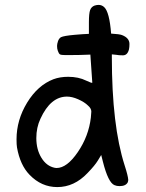

<svg xmlns="http://www.w3.org/2000/svg" viewBox="-20 -761 591 777"><path d="M295.9 -359.4Q271.5 -370.1 251 -370.1Q184.6 -370.1 143.6 -280.3Q127 -245.1 127 -202.1Q127 -156.2 147.5 -122.6Q168 -88.9 201.2 -82Q202.1 -82 205.1 -81.5Q208 -81.1 209 -81.1Q251 -81.1 294.9 -145.5Q338.9 -210 347.7 -285.2Q349.6 -307.6 349.6 -309.6Q349.6 -322.3 335.9 -334Q322.3 -347.7 295.9 -359.4ZM362.3 -738.3Q371.1 -741.2 378.9 -741.2Q391.6 -741.2 401.4 -732.4Q422.9 -712.9 429.7 -625Q463.9 -623 473.6 -619.1Q503.9 -607.4 503.9 -583Q503.9 -570.3 502 -561.5Q496.1 -537.1 477.5 -537.1Q460 -537.1 451.2 -539.1Q446.3 -540 432.6 -541Q432.6 -536.1 432.6 -530.3Q432.6 -252.9 484.4 -91.8Q498 -49.8 499 -33.2Q499 -29.3 497.1 -23.4Q489.3 -7.8 463.9 -7.8Q452.1 -7.8 443.4 -11.7Q418 -21.5 396.5 -106.4L389.6 -133.8L376 -111.3Q364.3 -91.8 334 -60.5Q280.3 -3.9 211.9 -3.9Q147.5 -3.9 99.6 -53.7Q61.5 -92.8 48.8 -164.1Q46.9 -174.8 46.9 -197.3Q46.9 -275.4 89.8 -345.7Q132.8 -416 196.3 -440.4Q222.7 -450.2 255.9 -450.2Q297.9 -450.2 329.1 -434.6Q353.5 -422.9 353.5 -426.8Q353.5 -430.7 347.7 -510.7Q346.7 -526.4 345.7 -540Q302.7 -538.1 260.7 -538.1H244.1Q227.5 -538.1 222.7 -541Q217.8 -543.9 213.9 -555.7Q210.9 -563.5 210.9 -575.2Q210.9 -583 214.8 -594.7Q218.8 -605.5 226.6 -610.4Q238.3 -616.2 282.2 -620.1Q314.5 -623 339.8 -624Q339.8 -637.7 339.8 -656.2V-670.9Q339.8 -707 344.7 -720.2Q349.6 -733.4 362.3 -738.3Z"/></svg>

Font: sage sans
Style: Regular
Weight: 400
Version: Version 001.032